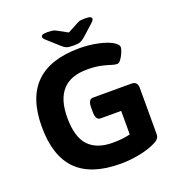

<svg xmlns="http://www.w3.org/2000/svg" viewBox="-152 -986 1043 1120"><g transform="rotate(-20 369.5 -426.0)"><path d="M407 8Q225 8 136 -81Q47 -170 47 -352Q47 -708 409 -708Q467 -708 522 -696.5Q577 -685 608 -667Q622 -659 630.5 -650Q639 -641 639 -632Q639 -620 630.5 -599.5Q622 -579 610 -562.5Q598 -546 586 -546Q571 -546 549 -553.5Q527 -561 493 -568.5Q459 -576 408 -576Q205 -576 205 -351Q205 -231 255.5 -177Q306 -123 406 -123Q467 -123 514 -135V-281H386Q356 -281 356 -331V-360Q356 -410 386 -410H625Q662 -410 662 -370V-81Q662 -55 631 -39Q590 -17 528.5 -4.5Q467 8 407 8ZM501 -860Q526 -860 533.5 -855Q541 -850 541 -845Q541 -842 538.5 -836.5Q536 -831 524 -820L454 -757Q439 -745 426.5 -739.5Q414 -734 384 -734Q353 -734 340 -739.5Q327 -745 313 -758L244 -820Q231 -831 229 -836.5Q227 -842 227 -845Q227 -850 234 -855Q241 -860 267 -860Q279 -860 292.5 -858.5Q306 -857 316 -852L384 -815L455 -853Q464 -858 475.5 -859Q487 -860 501 -860Z"/></g></svg>

Font: Asap Semi Expanded
Style: Bold
Weight: 700
Width: 6
Designer: Pablo Cosgaya
Foundry: Omnibus-Type
Version: Version 3.001; ttfautohint (v1.8.4.7-5d5b)